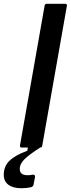

<svg xmlns="http://www.w3.org/2000/svg" viewBox="-80 -783 375 1019"><path d="M144 -9Q143 0 133 0H35Q30 0 27.5 -3Q25 -6 26 -11L157 -754Q159 -763 168 -763H266Q271 -763 273.5 -760Q276 -757 275 -752ZM-60 145Q-60 99 -29 69.5Q2 40 65 17L68 0H133Q76 37 50.5 61.5Q25 86 25 114Q25 147 66 147Q82 147 92 144H96Q107 144 106 156L98 197Q96 208 83 211Q60 216 34 216Q-11 216 -35.5 197.5Q-60 179 -60 145Z"/></svg>

Font: Open Sauce Two Medium Italic
Style: Regular
Weight: 500
Italic angle: -10°
Designer: Alfredo Marco Pradil
Foundry: Creative Sauce Fz LLC
Version: Version 1.477